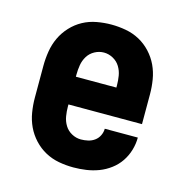

<svg xmlns="http://www.w3.org/2000/svg" viewBox="-85 -608 671 696"><g transform="rotate(15 250.0 -260.0)"><path d="M250 8Q222 8 195 3Q168 -2 144 -15Q120 -28 101 -48.5Q82 -69 70.5 -93.5Q59 -118 54.5 -145.5Q50 -173 50 -200V-320Q50 -347 54.5 -374.5Q59 -402 70.5 -426.5Q82 -451 101 -471.5Q120 -492 144 -505Q168 -518 195.5 -523Q223 -528 250 -528Q277 -528 304.5 -523Q332 -518 356 -505Q380 -492 399 -471.5Q418 -451 429.5 -426.5Q441 -402 445.5 -374.5Q450 -347 450 -320V-208H174V-200Q174 -182 177 -164Q180 -146 189.5 -130.5Q199 -115 215.5 -106Q232 -97 250 -97Q263 -97 276.5 -100Q290 -103 301 -111Q312 -119 318 -131.5Q324 -144 324 -157H448Q448 -133 441 -109.5Q434 -86 420.5 -66Q407 -46 387 -31Q367 -16 344.5 -7.5Q322 1 298 4.5Q274 8 250 8ZM174 -312H326V-320Q326 -338 323 -356Q320 -374 310.5 -389.5Q301 -405 284.5 -414Q268 -423 250 -423Q232 -423 215.5 -414Q199 -405 189.5 -389.5Q180 -374 177 -356Q174 -338 174 -320Z"/></g></svg>

Font: Iosevka Extrabold
Style: Regular
Weight: 800
Monospace: yes
Designer: Belleve Invis
Foundry: Belleve Invis
Version: Version 32.5.0; ttfautohint (v1.8.4)